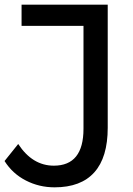

<svg xmlns="http://www.w3.org/2000/svg" viewBox="-44 -798 572 827"><path d="M-24.4 -104.4 34.4 -177.8Q95.6 -84.4 187.8 -84.4Q315.6 -84.4 315.6 -243.3V-686.7H48.9V-777.8H420V-247.8Q420 -120 362.2 -55.6Q304.4 8.9 191.1 8.9Q124.4 8.9 67.2 -20.6Q10 -50 -24.4 -104.4Z"/></svg>

Font: Paperlogy 5 Medium
Style: Regular
Weight: 500
Designer: redesigned by Lee Juim, glyphs from Gmarket Sans & Montserrat
Foundry: PT&
Version: Version 1.001